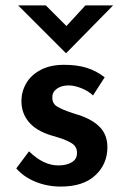

<svg xmlns="http://www.w3.org/2000/svg" viewBox="-20 -679 463 708"><path d="M40 -58 87 -121Q140 -69 195 -69Q225 -69 244.5 -80.5Q264 -92 264 -115Q264 -139 244 -151Q224 -163 199.5 -170.5Q175 -178 168 -180Q113 -197 86 -229.5Q59 -262 59 -306Q59 -341 76.5 -371.5Q94 -402 129.5 -421Q165 -440 216 -440Q264 -440 299.5 -429Q335 -418 366 -394L323 -327Q305 -344 279.5 -354Q254 -364 233 -364Q207 -364 190 -352Q173 -340 173 -321Q172 -298 190 -286.5Q208 -275 248 -262Q265 -257 270 -255Q320 -239 348 -210.5Q376 -182 376 -136Q376 -74 331.5 -32.5Q287 9 204 9Q155 9 111.5 -8.5Q68 -26 40 -58ZM397 -659 224 -483H223L47 -659H149L225 -583L295 -659Z"/></svg>

Font: Josefin Sans SemiBold
Style: Regular
Weight: 600
Designer: Santiago Orozco
Foundry: Typemade
Version: Version 2.000